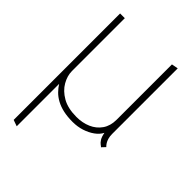

<svg xmlns="http://www.w3.org/2000/svg" viewBox="-215 -596 893 893"><g transform="rotate(45 231.5 -149.0)"><path d="M409 -78V-509L377 -503V-139Q377 -99 358 -71.5Q339 -44 307 -30Q275 -16 236 -16Q179 -16 142.5 -37Q106 -58 88 -89.5Q70 -121 70 -152V-500H39V200L70 211V-68Q80 -52 94.5 -37Q109 -22 130 -10.5Q151 1 178 7Q205 13 239 13Q271 13 299 4Q327 -5 348.5 -20.5Q370 -36 380 -56Q384 -34 391.5 -22Q399 -10 407 -4.5Q415 1 416 3L433 -15Q426 -22 421 -30Q416 -38 412.5 -50Q409 -62 409 -78Z"/></g></svg>

Font: Advent Pro ExtraLight
Style: Regular
Weight: 250
Version: Version 3.000